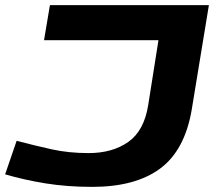

<svg xmlns="http://www.w3.org/2000/svg" viewBox="-32 -720 857 750"><path d="M-12 -39 33 -170Q105 -151 171 -136.5Q237 -122 314 -122Q407 -122 469 -165.5Q531 -209 547 -310L587 -563H140L163 -700H784L717 -292Q690 -133 593.5 -61.5Q497 10 328 10Q231 10 147 -3.5Q63 -17 -12 -39Z"/></svg>

Font: Georama Extra Expanded SemiBold
Style: Italic
Weight: 600
Width: 8
Italic angle: -9°
Designer: Jean-Baptiste Levee
Foundry: Production Type
Version: Version 1.000